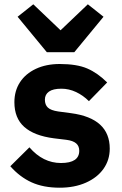

<svg xmlns="http://www.w3.org/2000/svg" viewBox="-20 -861 567 894"><path d="M326 -618H198L62 -783L135 -841L262 -720L389 -841L462 -783ZM28 -87 117 -175Q180 -102 264 -102Q349 -102 349 -159Q349 -181 334.5 -193.5Q320 -206 289 -210L231 -217Q139 -229 93 -270Q47 -311 47 -385Q47 -438 73 -478Q99 -518 147 -540.5Q195 -563 258 -563Q338 -563 386.5 -542Q435 -521 479 -477L394 -390Q367 -417 334 -432.5Q301 -448 266 -448Q227 -448 208 -434.5Q189 -421 189 -397Q189 -373 203 -360Q217 -347 251 -342L311 -334Q491 -310 491 -169Q491 -116 462 -75Q433 -34 380 -10.5Q327 13 258 13Q182 13 127 -12Q72 -37 28 -87Z"/></svg>

Font: IBM Plex Sans JP
Style: Bold
Weight: 700
Designer: Mike Abbink; Paul van der Laan; Pieter van Rosmalen; Wujin Sim; Yejin Wi; Jinhee Kim; Boomi Park; Yona Kim; Kichan Ma
Foundry: Sandoll Inc.
Version: Version 1.001